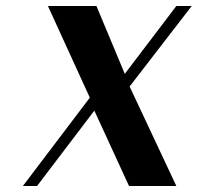

<svg xmlns="http://www.w3.org/2000/svg" viewBox="-20 -617 656 637"><path d="M56 0 278 -293 139 -597H300L394 -372L565 -597H616L410 -330L565 0H408L293 -250L103 0Z"/></svg>

Font: Gamine
Style: Bold Italic
Weight: 700
Designer: Tapiwanashe Sebastian Garikayi
Version: Version 1.000